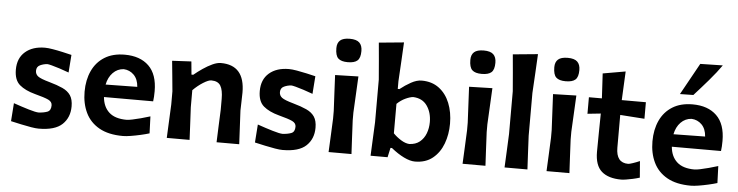

<svg xmlns="http://www.w3.org/2000/svg" viewBox="-47 -1001 4756 1237"><g transform="rotate(5 2331.0 -383.0)"><path d="M228 12.5Q209.5 12.5 179.5 7.5Q149.5 2.5 114.8 -5Q80 -12.5 47 -20L55.5 -137Q108.5 -118.5 154.5 -104.8Q200.5 -91 219 -91Q251 -92.5 274.8 -101.2Q298.5 -110 298.5 -144Q298.5 -167 273.8 -179Q249 -191 185.5 -207.5Q121.5 -224.5 85.2 -255.5Q49 -286.5 49 -353.5Q49 -428 96.8 -469.2Q144.5 -510.5 224.5 -510.5Q244 -510.5 275.2 -505.2Q306.5 -500 339.5 -492.5Q372.5 -485 397.5 -479L389 -364.5Q358.5 -376 328.8 -385.5Q299 -395 277.2 -400.8Q255.5 -406.5 248.5 -406.5Q224 -405 201.5 -394.5Q179 -384 179 -357.5Q179 -335.5 196.2 -322Q213.5 -308.5 271 -292.5Q323 -278 357.8 -262Q392.5 -246 410 -219.8Q427.5 -193.5 427.5 -148.5Q427.5 -76.5 380.5 -32Q333.5 12.5 228 12.5Z M773.5 12.5Q679.5 12.5 619.5 -21.5Q559.5 -55.5 531 -115Q502.5 -174.5 502.5 -251Q502.5 -327 529.8 -385.8Q557 -444.5 610 -477.5Q663 -510.5 740 -510.5Q839.5 -510.5 895.8 -456Q952 -401.5 952 -292.5Q952 -254.5 948 -227H630Q635.5 -164 674.2 -128.8Q713 -93.5 788 -93.5Q799.5 -93.5 824.2 -98.5Q849 -103.5 879.8 -111.8Q910.5 -120 939 -129L943 -19.5Q919 -12 887 -4.8Q855 2.5 824.2 7.5Q793.5 12.5 773.5 12.5ZM741 -417Q700.5 -414.5 671.8 -385Q643 -355.5 633.5 -308L838 -311Q834.5 -360.5 807.2 -387.8Q780 -415 741 -417Z M1056 0Q1058.5 -54.5 1060.8 -104.8Q1063 -155 1066 -217V-302Q1061.5 -350.5 1056.8 -399Q1052 -447.5 1047 -498L1171 -504.5L1179 -420H1190.5Q1215.5 -441 1246.2 -462Q1277 -483 1307.2 -497Q1337.5 -511 1361.5 -511Q1516.5 -511 1516.5 -333.5Q1516.5 -301 1515 -271.2Q1513.5 -241.5 1513.5 -217Q1516.5 -155 1519.2 -104.5Q1522 -54 1524.5 0H1378Q1380 -54 1382 -103.8Q1384 -153.5 1386.5 -210.5V-281.5Q1386.5 -338 1369.8 -366Q1353 -394 1309.5 -394Q1291.5 -394 1257.2 -372.5Q1223 -351 1193 -320.5V-210.5Q1196 -153.5 1198.5 -103.8Q1201 -54 1203.5 0Z M1805.5 12.5Q1787 12.5 1757 7.5Q1727 2.5 1692.2 -5Q1657.5 -12.5 1624.5 -20L1633 -137Q1686 -118.5 1732 -104.8Q1778 -91 1796.5 -91Q1828.5 -92.5 1852.2 -101.2Q1876 -110 1876 -144Q1876 -167 1851.2 -179Q1826.5 -191 1763 -207.5Q1699 -224.5 1662.8 -255.5Q1626.5 -286.5 1626.5 -353.5Q1626.5 -428 1674.2 -469.2Q1722 -510.5 1802 -510.5Q1821.5 -510.5 1852.8 -505.2Q1884 -500 1917 -492.5Q1950 -485 1975 -479L1966.5 -364.5Q1936 -376 1906.2 -385.5Q1876.5 -395 1854.8 -400.8Q1833 -406.5 1826 -406.5Q1801.5 -405 1779 -394.5Q1756.5 -384 1756.5 -357.5Q1756.5 -335.5 1773.8 -322Q1791 -308.5 1848.5 -292.5Q1900.5 -278 1935.2 -262Q1970 -246 1987.5 -219.8Q2005 -193.5 2005 -148.5Q2005 -76.5 1958 -32Q1911 12.5 1805.5 12.5Z M2102.5 0Q2105 -54.5 2107.5 -104.8Q2110 -155 2112.5 -217V-267Q2109 -338.5 2106.2 -391.2Q2103.5 -444 2101 -498L2251.5 -502Q2248.5 -447 2246 -393.5Q2243.5 -340 2239.5 -267V-217Q2242.5 -155 2245 -104.8Q2247.5 -54.5 2250.5 0ZM2174.5 -587.5Q2132 -587.5 2113 -605.5Q2094 -623.5 2094 -671.5Q2094 -705 2113.2 -722Q2132.5 -739 2175.5 -739Q2218.5 -739 2237.5 -720.8Q2256.5 -702.5 2256.5 -666.5Q2256.5 -622 2237.2 -604.8Q2218 -587.5 2174.5 -587.5Z M2661.5 12.5Q2630.5 12.5 2590 -7.2Q2549.5 -27 2507 -61.5H2497.5L2484 0H2374Q2376.5 -54.5 2378.8 -104.8Q2381 -155 2384 -217V-493.5Q2379 -555 2374 -613.8Q2369 -672.5 2363.5 -730.5L2525 -746Q2522 -686.5 2518.5 -624Q2515 -561.5 2511 -493.5V-444H2522Q2555 -470.5 2591.8 -490.8Q2628.5 -511 2660 -511Q2726.5 -511 2772.5 -476.5Q2818.5 -442 2842.2 -383Q2866 -324 2866 -250Q2866 -180.5 2843.8 -120.8Q2821.5 -61 2776 -24.2Q2730.5 12.5 2661.5 12.5ZM2615.5 -97Q2656.5 -98.5 2683 -120Q2709.5 -141.5 2722.5 -175.5Q2735.5 -209.5 2735.5 -249Q2735.5 -311 2705 -354.5Q2674.5 -398 2614.5 -400.5Q2593.5 -398.5 2565 -385.2Q2536.5 -372 2511 -347.5V-157Q2533 -134 2561.8 -116.2Q2590.5 -98.5 2615.5 -97Z M2969 0Q2971.5 -54.5 2974 -104.8Q2976.5 -155 2979 -217V-267Q2975.5 -338.5 2972.8 -391.2Q2970 -444 2967.5 -498L3118 -502Q3115 -447 3112.5 -393.5Q3110 -340 3106 -267V-217Q3109 -155 3111.5 -104.8Q3114 -54.5 3117 0ZM3041 -587.5Q2998.5 -587.5 2979.5 -605.5Q2960.5 -623.5 2960.5 -671.5Q2960.5 -705 2979.8 -722Q2999 -739 3042 -739Q3085 -739 3104 -720.8Q3123 -702.5 3123 -666.5Q3123 -622 3103.8 -604.8Q3084.5 -587.5 3041 -587.5Z M3240.5 0Q3243 -54.5 3245.5 -104.8Q3248 -155 3250.5 -217V-493.5Q3245.5 -555 3240.5 -613.8Q3235.5 -672.5 3230 -730.5L3391.5 -746Q3388.5 -687 3385 -624.2Q3381.5 -561.5 3377.5 -493.5V-217Q3380.5 -155 3383 -104.8Q3385.5 -54.5 3388.5 0Z M3512 0Q3514.5 -54.5 3517 -104.8Q3519.5 -155 3522 -217V-267Q3518.5 -338.5 3515.8 -391.2Q3513 -444 3510.5 -498L3661 -502Q3658 -447 3655.5 -393.5Q3653 -340 3649 -267V-217Q3652 -155 3654.5 -104.8Q3657 -54.5 3660 0ZM3584 -587.5Q3541.5 -587.5 3522.5 -605.5Q3503.5 -623.5 3503.5 -671.5Q3503.5 -705 3522.8 -722Q3542 -739 3585 -739Q3628 -739 3647 -720.8Q3666 -702.5 3666 -666.5Q3666 -622 3646.8 -604.8Q3627.5 -587.5 3584 -587.5Z M3996.5 12.5Q3912.5 12.5 3868.8 -26Q3825 -64.5 3825 -152.5Q3825 -211.5 3826.2 -272.5Q3827.5 -333.5 3828 -400L3742.5 -391V-498H3826.5Q3824 -541.5 3822 -579.5Q3820 -617.5 3817.5 -658.5L3964 -684Q3961.5 -634.5 3959.5 -591.8Q3957.5 -549 3955 -498H4111V-391Q4072 -393.5 4032 -396.5Q3992 -399.5 3953.5 -402V-190.5Q3953.5 -92.5 4031.5 -92.5Q4039.5 -92.5 4061.2 -99.8Q4083 -107 4106 -117L4114.5 -10.5Q4094 -4 4070.2 1.2Q4046.5 6.5 4026.2 9.5Q4006 12.5 3996.5 12.5Z M4446 12.5Q4352 12.5 4292 -21.5Q4232 -55.5 4203.5 -115Q4175 -174.5 4175 -251Q4175 -327 4202.2 -385.8Q4229.5 -444.5 4282.5 -477.5Q4335.5 -510.5 4412.5 -510.5Q4512 -510.5 4568.2 -456Q4624.5 -401.5 4624.5 -292.5Q4624.5 -254.5 4620.5 -227H4302.5Q4308 -164 4346.8 -128.8Q4385.5 -93.5 4460.5 -93.5Q4472 -93.5 4496.8 -98.5Q4521.5 -103.5 4552.2 -111.8Q4583 -120 4611.5 -129L4615.5 -19.5Q4591.5 -12 4559.5 -4.8Q4527.5 2.5 4496.8 7.5Q4466 12.5 4446 12.5ZM4413.5 -417Q4373 -414.5 4344.2 -385Q4315.5 -355.5 4306 -308L4510.5 -311Q4507 -360.5 4479.8 -387.8Q4452.5 -415 4413.5 -417ZM4325 -569.5Q4354 -621.5 4382.2 -672.8Q4410.5 -724 4438.5 -774.5L4584 -777.5Q4552.5 -732 4504.8 -676.5Q4457 -621 4411.5 -571Z"/></g></svg>

Font: Commissioner Loud SemiBold
Style: Regular
Weight: 600
Designer: Kostas Bartsokas
Foundry: Kostas Bartsokas
Version: Version 1.000; ttfautohint (v1.8.3)